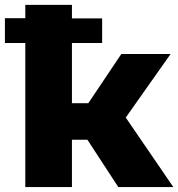

<svg xmlns="http://www.w3.org/2000/svg" viewBox="-41 -762 726 782"><path d="M440.9 0 314.9 -192.9H252V0H62V-586.9H-21V-688H62V-742.2H252V-687H375V-586.9H252V-341.8H318.8L453.1 -542H653.8L471.2 -283.2L665 0Z"/></svg>

Font: Montserrat ExtraBold
Style: Regular
Weight: 800
Designer: Julieta Ulanovsky
Foundry: Julieta Ulanovsky
Version: Version 9.000